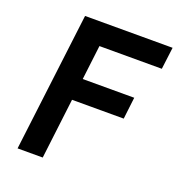

<svg xmlns="http://www.w3.org/2000/svg" viewBox="-128 -805 844 911"><g transform="rotate(20 294.5 -350.0)"><path d="M61 0 147 -700H589L575 -589H260L239 -415H499L486 -305H225L188 0Z"/></g></svg>

Font: Inclusive Sans SemiBold
Style: Italic
Weight: 600
Italic angle: -7°
Designer: Olivia King
Foundry: Olivia King
Version: Version 2.004